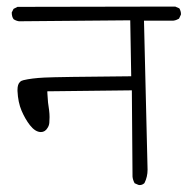

<svg xmlns="http://www.w3.org/2000/svg" viewBox="-20 -564 560 573"><path d="M393.1 -12.2Q394.5 -11.7 397 -11.7Q404.8 -11.7 411.1 -17.6Q420.4 -36.1 420.4 -57.6L409.7 -502.4H497.6Q505.9 -503.4 514.2 -508.3L520 -520.5Q520 -521 520 -523.7Q520 -526.4 518.8 -530.8Q517.6 -535.2 515.1 -539.1L502.9 -544.4L32.2 -543.5L20.5 -537.6L15.1 -526.9Q15.1 -526.4 15.1 -525.9Q15.1 -514.2 20.5 -506.8Q27.3 -502 36.6 -500.5L368.7 -503.4L371.6 -336.4Q150.9 -334.5 112.3 -332.5Q74.2 -330.6 49.8 -324.7Q43 -323.2 39.6 -319.3Q32.2 -312.5 32.2 -295.9Q32.2 -293.9 32.2 -292.5Q33.7 -258.8 44.4 -233.6Q55.2 -208.5 69.3 -190.4Q85.4 -169.9 102.1 -169.9Q114.7 -169.9 122.1 -182.6Q126.5 -189.5 127.2 -197.5Q127.9 -205.6 127.9 -214.6Q127.9 -223.6 126.5 -235.4Q122.6 -257.8 121.6 -282.7L121.1 -291.5L373.5 -294.4L375.5 -36.6Q376.5 -26.9 381.8 -17.1Z"/></svg>

Font: NaikaiFont
Style: Light
Weight: 300
Version: Version 1.89